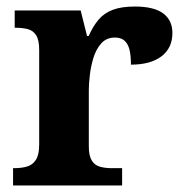

<svg xmlns="http://www.w3.org/2000/svg" viewBox="-20 -568 563 588"><path d="M20 0V-53H23Q46 -53 62.9 -58Q79.9 -63 89.9 -78.5Q100 -94 100 -125V-415Q100 -445 91 -459.5Q82 -474 66 -478.5Q50 -483 28 -483H25V-536H227L246.5 -458H251.7Q265 -488 282 -508Q299 -528 325.5 -538Q352 -548 393 -548Q451.6 -548 479.8 -526.9Q508 -505.8 508 -467Q508 -421 474.5 -395.5Q441 -370 381 -370Q381 -398 376.5 -416Q372 -434 361.3 -443.5Q350.6 -453 332 -453Q306 -453 290 -435Q274 -417 266 -390.5Q258 -364 255 -337Q252 -310 252 -293V-120Q252 -91 261 -76.5Q270 -62 286 -57.5Q302 -53 322 -53H354V0Z"/></svg>

Font: Noto Serif Tamil
Style: Italic
Weight: 400
Italic angle: -12°
Designer: Indian Type Foundry, Tom Grace, and the Monotype Design Team
Foundry: Monotype Imaging Inc.
Version: Version 2.003